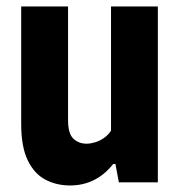

<svg xmlns="http://www.w3.org/2000/svg" viewBox="-20 -567 560 597"><path d="M197.9 9.7Q155.2 9.7 120.8 -8.6Q86.4 -26.8 66.2 -68.6Q45.9 -110.5 45.9 -181.4V-547H191.6V-193.4Q191.6 -151.8 208 -136Q224.5 -120.2 249.4 -120.2Q261.2 -120.2 275.3 -124.4Q289.4 -128.6 302.7 -137.6Q316 -146.5 325.2 -160.7V-547H470.8V0H349.6L338.9 -57.2H332Q305.5 -23.6 271.7 -6.9Q237.9 9.7 197.9 9.7Z"/></svg>

Font: Encode Sans Condensed Thin
Style: Regular
Weight: 100
Width: 3
Designer: Multiple Designers
Foundry: Impallari Type
Version: Version 3.002